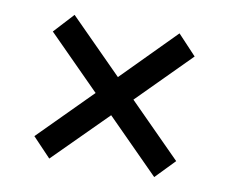

<svg xmlns="http://www.w3.org/2000/svg" viewBox="-58 -548 716 600"><g transform="rotate(10 300.0 -248.0)"><path d="M75 -81 240 -247 75 -413 133 -476 300 -308 466 -476 525 -413 360 -247 525 -81 466 -20 300 -187 133 -20Z"/></g></svg>

Font: Heuristica
Style: Bold
Weight: 700
Version: Version 1.0.2